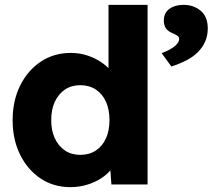

<svg xmlns="http://www.w3.org/2000/svg" viewBox="-20 -760 876 791"><path d="M32 -265Q32 -345 63 -407.5Q94 -470 148 -506Q202 -542 272 -542Q308 -542 341 -531Q374 -520 401 -501Q428 -482 445 -457.5Q462 -433 465 -407L427 -398V-740H588V0H439L430 -121L462 -116Q459 -91 442.5 -68Q426 -45 400 -27.5Q374 -10 340.5 0.5Q307 11 270 11Q201 11 147.5 -24.5Q94 -60 63 -122.5Q32 -185 32 -265ZM431 -265Q431 -309 416.5 -341Q402 -373 375 -391Q348 -409 311 -409Q274 -409 247.5 -391Q221 -373 206 -341Q191 -309 191 -265Q191 -222 206 -190Q221 -158 247.5 -140Q274 -122 311 -122Q348 -122 375 -140Q402 -158 416.5 -190Q431 -222 431 -265ZM646 -541Q660 -546 676.5 -554.5Q693 -563 705.5 -575Q718 -587 718 -599Q718 -607 712.5 -611.5Q707 -616 694 -622Q673 -630 664 -642.5Q655 -655 655 -675Q655 -707 678 -723.5Q701 -740 736 -740Q778 -740 807 -715.5Q836 -691 836 -643Q836 -614 825.5 -589.5Q815 -565 795.5 -545.5Q776 -526 748 -511.5Q720 -497 686 -486Z"/></svg>

Font: Our Lexend
Style: Bold
Weight: 700
Designer: Bonnie Shaver-Troup, Thomas Jockin
Foundry: Lexend
Version: Version 1.007